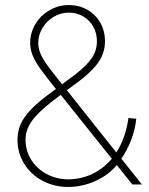

<svg xmlns="http://www.w3.org/2000/svg" viewBox="-20 -737 596 767"><path d="M49.8 -178.7Q49.8 -212.4 62.5 -241Q75.2 -269.5 102.3 -298.1Q129.4 -326.7 175.8 -361.3L203.6 -381.8L194.3 -392.6Q156.7 -440.4 139.2 -464.8Q121.6 -489.3 111.1 -514.2Q100.6 -539.1 100.6 -565.4Q100.6 -606 121.3 -640.6Q142.1 -675.3 177.7 -696Q213.4 -716.8 254.9 -716.8Q296.4 -716.8 329.3 -697.8Q362.3 -678.7 380.9 -645.8Q399.4 -612.8 399.4 -572.3Q399.4 -528.8 375.7 -492.2Q352.1 -455.6 298.8 -415L247.1 -376.5L444.8 -127.9Q481.9 -186 493.2 -265.6L524.4 -262.7Q519.5 -217.3 503.4 -176.5Q487.3 -135.7 464.8 -103L546.9 0H508.8L446.8 -77.6L439.5 -69.3Q404.8 -32.2 354.7 -11.2Q304.7 9.8 252.9 9.8Q195.8 9.8 149.4 -15.1Q103 -40 76.4 -83.3Q49.8 -126.5 49.8 -178.7ZM252.9 -20.5Q306.6 -21.5 350.6 -43Q394.5 -64.5 426.8 -103L222.7 -357.9L189.5 -333Q129.9 -286.6 106 -252Q82 -217.3 82 -178.7Q82 -135.3 104.5 -99.1Q127 -63 166 -42Q205.1 -21 252.9 -20.5ZM225.6 -403.3 228 -400.4 279.3 -438.5Q326.7 -475.1 346.9 -505.4Q367.2 -535.6 367.2 -572.3Q367.2 -604 352.8 -630.1Q338.4 -656.2 312.7 -671.4Q287.1 -686.5 254.9 -686.5Q222.7 -686.5 194.3 -669.7Q166 -652.8 149.4 -624.8Q132.8 -596.7 132.8 -565.4Q132.8 -543 142.6 -521Q152.3 -499 169.7 -475.3Q187 -451.7 225.6 -403.3Z"/></svg>

Font: Pretendard Thin
Style: Regular
Weight: 100
Designer: Base glyphs from Inter by Rasmus Andersson; Hangeul glyphs from Noto Sans CJK(Source Han Sans) by Jang Soo-young and Kan
Foundry: Kil Hyung-jin
Version: Version 1.309